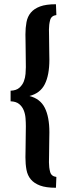

<svg xmlns="http://www.w3.org/2000/svg" viewBox="-20 -780 332 906"><path d="M246 -709Q222 -706 216.5 -685Q211 -664 211 -641Q211 -629 211.5 -609Q212 -589 212 -568Q212 -547 212.5 -527.5Q213 -508 213 -498Q213 -426 191.5 -383Q170 -340 119 -327Q170 -314 191.5 -271Q213 -228 213 -156Q213 -145 212.5 -126Q212 -107 212 -86Q212 -65 211.5 -45.5Q211 -26 211 -14Q211 10 216.5 31Q222 52 246 55L244 106Q197 106 169 95.5Q141 85 125.5 66.5Q110 48 105 21.5Q100 -5 100 -38Q100 -48 100.5 -66.5Q101 -85 101 -105.5Q101 -126 101.5 -147Q102 -168 102 -184Q102 -202 100.5 -222Q99 -242 92 -259.5Q85 -277 70.5 -289Q56 -301 30 -302V-352Q57 -353 71.5 -366Q86 -379 92.5 -396Q99 -413 100.5 -431.5Q102 -450 102 -463Q102 -484 101.5 -507Q101 -530 101 -551Q101 -572 100.5 -589Q100 -606 100 -617Q100 -649 105 -675.5Q110 -702 125.5 -720.5Q141 -739 169 -749.5Q197 -760 244 -760Z"/></svg>

Font: Quattrocento Sans
Style: Bold
Weight: 700
Designer: Pablo Impallari
Foundry: Pablo Impallari, Igino Marini, Brenda Gallo
Version: Version 2.000